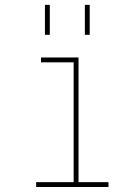

<svg xmlns="http://www.w3.org/2000/svg" viewBox="-20 -750 540 770"><path d="M415 0H125V-19.5H275.4V-500H144.5V-519.5H294.9V-19.5H415ZM320.3 -610.4V-730.5H339.8V-610.4ZM160.2 -610.4V-730.5H179.7V-610.4Z"/></svg>

Font: Mgen+ 1m thin
Style: Regular
Weight: 100
Designer: [Source Han Sans]
Ryoko NISHIZUKA  (kana & ideographs); Paul D. Hunt (Latin, Greek & Cyrillic); Wenlong ZHANG  (bopomofo
Version: Version 1.059.20150602